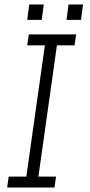

<svg xmlns="http://www.w3.org/2000/svg" viewBox="-20 -840 405 860"><path d="M111 -820 102 -751H167L176 -820ZM287 -820 278 -751H343L352 -820ZM109 -686 102 -637H181L98 -49H19L12 0H224L231 -49H152L235 -637H314L321 -686Z"/></svg>

Font: Chivo Light
Style: Italic
Weight: 300
Italic angle: -8°
Designer: Hector Gatti
Foundry: Omnibus-Type
Version: Version 1.003;PS 001.003;hotconv 1.0.70;makeotf.lib2.5.58329